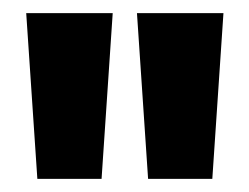

<svg xmlns="http://www.w3.org/2000/svg" viewBox="-20 -726 380 293"><path d="M37 -453 20 -706H152L135 -453ZM206 -453 189 -706H321L304 -453Z"/></svg>

Font: Bricolage Grotesque 28pt
Style: Bold
Weight: 700
Designer: Mathieu Triay
Foundry: Atelier Triay
Version: Version 1.000;gftools[0.9.30]